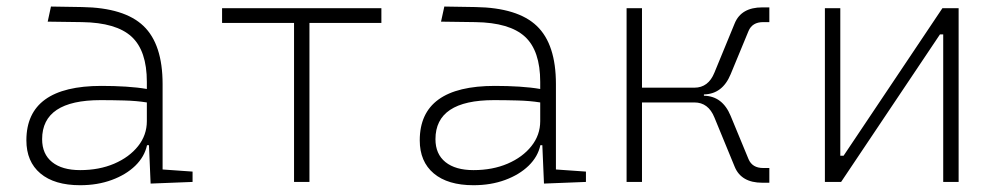

<svg xmlns="http://www.w3.org/2000/svg" viewBox="-20 -542 2970 572"><path d="M428.7 4.9 423.8 -109.4H418Q410.6 -75.2 383.1 -48.3Q355.5 -21.5 313 -5.9Q270.5 9.8 218.8 9.8Q142.1 9.8 100.3 -25.4Q58.6 -60.5 58.6 -124Q58.6 -286.1 282.2 -286.1Q320.3 -286.1 355.2 -283.9Q390.1 -281.7 417.5 -276.9V-297.9Q417.5 -391.1 371.8 -432.9Q326.2 -474.6 224.6 -476.1L122.1 -477.5L131.8 -522.5L224.6 -521Q350.6 -519 407.5 -464.6Q464.4 -410.2 464.4 -291.5V-37.1L553.7 -30.8V0ZM417.5 -236.8Q386.7 -241.7 349.9 -242.7Q313 -243.7 279.8 -243.7Q105.5 -243.7 105.5 -127.4Q105.5 -83 135.3 -59.1Q165 -35.2 218.8 -35.2Q275.4 -35.2 320.3 -54.4Q365.2 -73.7 391.4 -106.7Q417.5 -139.6 417.5 -181.2Z M856 0V-473.6H641.6V-517.6H1116.2V-473.6H901.9V0Z M1600.6 4.9 1595.7 -109.4H1589.8Q1582.5 -75.2 1554.9 -48.3Q1527.3 -21.5 1484.9 -5.9Q1442.4 9.8 1390.6 9.8Q1314 9.8 1272.2 -25.4Q1230.5 -60.5 1230.5 -124Q1230.5 -286.1 1454.1 -286.1Q1492.2 -286.1 1527.1 -283.9Q1562 -281.7 1589.4 -276.9V-297.9Q1589.4 -391.1 1543.7 -432.9Q1498 -474.6 1396.5 -476.1L1293.9 -477.5L1303.7 -522.5L1396.5 -521Q1522.5 -519 1579.3 -464.6Q1636.2 -410.2 1636.2 -291.5V-37.1L1725.6 -30.8V0ZM1589.4 -236.8Q1558.6 -241.7 1521.7 -242.7Q1484.9 -243.7 1451.7 -243.7Q1277.3 -243.7 1277.3 -127.4Q1277.3 -83 1307.1 -59.1Q1336.9 -35.2 1390.6 -35.2Q1447.3 -35.2 1492.2 -54.4Q1537.1 -73.7 1563.2 -106.7Q1589.4 -139.6 1589.4 -181.2Z M1846.7 0V-517.6H1892.6V-280.8H2048.8Q2090.3 -280.8 2108.4 -325.7L2168.9 -472.7Q2188.5 -520 2251 -520H2272V-476.1H2253.4Q2221.2 -476.1 2210 -449.7L2156.7 -320.8Q2132.3 -261.7 2077.1 -260.7V-256.8Q2132.3 -255.9 2156.7 -196.8L2210 -67.9Q2221.2 -41.5 2253.4 -41.5H2272V2.4H2251Q2188.5 2.4 2168.9 -44.9L2108.4 -191.9Q2090.3 -236.8 2048.8 -236.8H1892.6V0Z M2437.5 0V-517.6H2483.4V-78.1H2493.2L2787.6 -517.6H2835.9V0H2790V-439.5H2780.3L2485.8 0Z"/></svg>

Font: Cascadia Mono ExtraLight
Style: Regular
Weight: 200
Monospace: yes
Designer: Aaron Bell
Foundry: Saja Typeworks
Version: Version 2404.023; ttfautohint (v1.8.4)